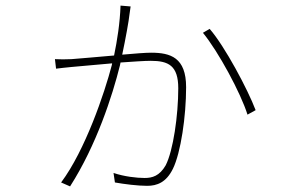

<svg xmlns="http://www.w3.org/2000/svg" viewBox="-20 -625 1040 685"><path d="M728 -522 704 -508C759 -441 839 -293 863 -216L892 -232C864 -306 782 -460 728 -522ZM176 -414 180 -380C195 -382 215 -384 235 -386L380 -399L379 -393C353 -293 284 -89 198 26L230 40C324 -107 381 -283 408 -392L410 -402C454 -405 495 -408 518 -408C581 -408 616 -391 616 -310C616 -214 598 -87 571 -35C549 3 523 10 496 10C468 10 423 5 385 -8L390 26C424 32 471 38 505 38C540 38 573 26 597 -23C625 -80 644 -210 644 -314C644 -420 588 -437 519 -437C500 -437 461 -434 416 -430C428 -486 440 -553 442 -574C443 -583 444 -588 446 -602L410 -605C408 -543 398 -480 387 -427C327 -422 265 -416 235 -414C214 -413 195 -413 176 -414Z"/></svg>

Font: Harano Aji Gothic KR ExtraLight
Style: Regular
Weight: 250
Foundry: Masamichi Hosoda
Version: HaranoAjiGothicKR-ExtraLight version 20220220;ttx 4.29.1